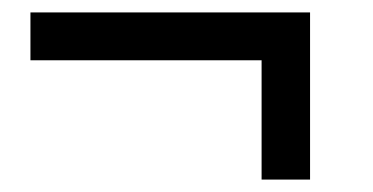

<svg xmlns="http://www.w3.org/2000/svg" viewBox="-20 -306 600 309"><path d="M401 -17V-209H29V-286H479V-17Z"/></svg>

Font: Hanken Grotesk Medium
Style: Italic
Weight: 500
Italic angle: -8°
Designer: Alfredo Marco Pradil
Foundry: Hanken Design Co.
Version: Version 3.013